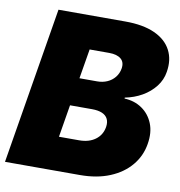

<svg xmlns="http://www.w3.org/2000/svg" viewBox="-81 -803 825 878"><g transform="rotate(10 331.0 -364.0)"><path d="M0 0 120.1 -727.5H430.7Q513.7 -727.5 567.4 -703.1Q621.1 -678.7 644 -634.8Q667 -590.8 657.2 -533.2Q651.4 -495.6 627.4 -464.8Q603.5 -434.1 567.4 -413.3Q531.2 -392.6 488.3 -384.3V-379.9Q534.7 -377.9 569.6 -354Q604.5 -330.1 621.1 -289.1Q637.7 -248 628.4 -193.4Q619.1 -136.7 582.5 -93Q545.9 -49.3 486.3 -24.7Q426.8 0 347.7 0ZM223.1 -155.8H316.9Q362.3 -155.8 391.8 -177.5Q421.4 -199.2 427.7 -237.3Q431.2 -259.8 423.3 -275.1Q415.5 -290.5 397.2 -298.3Q378.9 -306.2 350.6 -306.2H248ZM269 -435.5H351.6Q376.5 -435.5 397.7 -444.8Q418.9 -454.1 433.1 -471.7Q447.3 -489.3 451.2 -512.7Q456.1 -542.5 437.5 -557.9Q418.9 -573.2 383.3 -573.2H292Z"/></g></svg>

Font: Inter 20pt Black
Style: Italic
Weight: 900
Italic angle: -9.3988°
Version: Version 4.001;git-66647c0bb